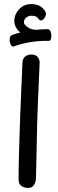

<svg xmlns="http://www.w3.org/2000/svg" viewBox="-20 -913 286 940"><path d="M116 7Q109 7 98 4Q87 1 79 -8Q71 -17 71 -36Q71 -85 72.5 -137.5Q74 -190 75.5 -246Q77 -302 79.5 -361Q82 -420 84.5 -481.5Q87 -543 90 -607Q91 -627 103.5 -636.5Q116 -646 133 -646Q155 -646 165 -633.5Q175 -621 174 -604Q172 -557 170 -513Q168 -469 166 -420.5Q164 -372 162 -311Q160 -235 159 -168Q158 -101 156 -40Q156 -29 152 -18Q148 -7 139.5 0Q131 7 116 7ZM179 -735Q133 -731 104.5 -741.5Q76 -752 63 -771Q50 -790 50 -811Q50 -842 73.5 -867.5Q97 -893 134 -893Q155 -893 173 -884.5Q191 -876 202 -856Q207 -848 204 -838Q201 -828 194.5 -820.5Q188 -813 180 -813Q174 -813 169 -820Q163 -830 154 -833Q145 -836 135 -836Q119 -836 108 -826.5Q97 -817 97 -805Q97 -789 123.5 -775Q150 -761 214 -770ZM48 -686Q41 -683 35.5 -690Q30 -697 28 -708Q26 -719 28.5 -729Q31 -739 40 -742Q82 -757 127 -763.5Q172 -770 214 -770Q222 -770 226.5 -761Q231 -752 231.5 -741Q232 -730 229 -721.5Q226 -713 220 -713Q178 -714 134 -707.5Q90 -701 48 -686Z"/></svg>

Font: Playpen Sans Arabic
Style: Regular
Weight: 400
Designer: Azza Alameddine, Laura Meseguer, Veronika Burian, José Scaglione
Foundry: TypeTogether
Version: Version 2.000